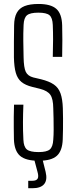

<svg xmlns="http://www.w3.org/2000/svg" viewBox="-20 -826 395 993"><path d="M180 5.5Q113 5.5 83.5 -20.2Q54 -46 52 -105.5Q51.5 -139 51.2 -166.5Q51 -194 51.2 -221.8Q51.5 -249.5 52.5 -284.5H101Q99 -237 98.8 -193.8Q98.5 -150.5 101 -103.5Q102.5 -66.5 119 -53Q135.5 -39.5 179.5 -39.5Q221.5 -39.5 237.5 -53Q253.5 -66.5 255.5 -103.5Q257.5 -127 257.5 -155.8Q257.5 -184.5 257 -213.2Q256.5 -242 255.5 -266Q255 -314.5 240.5 -335.5Q226 -356.5 187.5 -366.5L147 -376.5Q111 -385.5 90.8 -402.2Q70.5 -419 61.8 -449.2Q53 -479.5 52 -529.5Q51.5 -566.5 52 -609.2Q52.5 -652 53 -695.5Q53.5 -735 66.5 -759.2Q79.5 -783.5 107 -794.5Q134.5 -805.5 179.5 -805.5Q243 -805.5 271.5 -780Q300 -754.5 301.5 -694.5Q302.5 -659 302.5 -619.2Q302.5 -579.5 301.5 -532H253Q254.5 -583 254.5 -621.8Q254.5 -660.5 253 -697Q251.5 -734 236 -747.2Q220.5 -760.5 178.5 -760.5Q136 -760.5 119.8 -747.2Q103.5 -734 102 -697Q100 -653 100.5 -613.5Q101 -574 102 -529.5Q103 -476.5 113.2 -454.8Q123.5 -433 152 -425.5L192.5 -416Q234.5 -405.5 258.5 -389Q282.5 -372.5 293 -343Q303.5 -313.5 305 -266Q306 -240.5 306 -212.8Q306 -185 305.8 -157.5Q305.5 -130 304.5 -105.5Q302.5 -46 274 -20.2Q245.5 5.5 180 5.5ZM126 147.5V109H147Q168 109 174.5 98.2Q181 87.5 174 63L157 -1H200L216 63Q226 104.5 208.5 126Q191 147.5 147.5 147.5Z"/></svg>

Font: Big Shoulders Text Thin ExtraLight
Style: Regular
Weight: 250
Version: Version 2.002